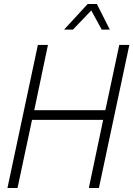

<svg xmlns="http://www.w3.org/2000/svg" viewBox="-20 -933 662 953"><path d="M17 0 168 -710H218L150 -386H503L572 -710H622L471 0H421L492 -338H139L67 0ZM298 -786 415 -913H461L525 -786H485L433 -881L342 -786Z"/></svg>

Font: Geist Mono ExtraLight
Style: Italic
Weight: 200
Italic angle: -12°
Monospace: yes
Designer: Basement.studio, Andrés Briganti, Mateo Zaragoza
Foundry: Basement.studio, Vercel, Andrés Briganti, Guido Ferreyra, Mateo Zaragoza
Version: Version 1.500; ttfautohint (v1.8.4.7-5d5b)